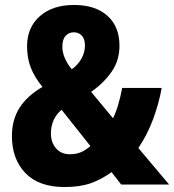

<svg xmlns="http://www.w3.org/2000/svg" viewBox="-20 -743 701 773"><path d="M278 -723Q364 -723 412.5 -679.5Q461 -636 461 -559Q461 -500 430 -455Q399 -410 347 -373L435 -267Q447 -291 456 -322Q465 -353 472 -389H631Q620 -327 596.5 -263.5Q573 -200 537 -147L661 0H468L429 -50Q391 -22 347 -6Q303 10 240 10Q136 10 82 -46.5Q28 -103 28 -195Q28 -261 59 -309.5Q90 -358 151 -393Q119 -432 104 -470.5Q89 -509 89 -557Q89 -632 140 -677.5Q191 -723 278 -723ZM277 -613Q258 -613 244.5 -599Q231 -585 231 -555Q231 -511 269 -464Q295 -483 308.5 -508Q322 -533 322 -560Q322 -587 309 -600Q296 -613 277 -613ZM228 -301Q185 -265 185 -205Q185 -170 205.5 -146Q226 -122 261 -122Q287 -122 306.5 -130.5Q326 -139 344 -155Z"/></svg>

Font: Noto Sans Ethiopic Condensed ExtraBold
Style: Regular
Weight: 800
Width: 3
Designer: Monotype Design Team
Foundry: Monotype Imaging Inc.
Version: Version 2.102; ttfautohint (v1.8.4.7-5d5b)